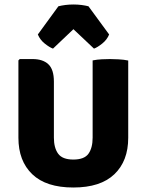

<svg xmlns="http://www.w3.org/2000/svg" viewBox="-20 -820 653 855"><path d="M551 -206.5Q551 -103 489.2 -44Q427.5 15 306.5 15Q185.5 15 123.8 -44Q62 -103 62 -206.5V-551L68 -557H125Q170.5 -557 195.2 -534Q220 -511 220 -456.5V-207Q220 -161.5 239 -135.5Q258 -109.5 306.5 -109.5Q355.5 -109.5 374 -135.5Q392.5 -161.5 392.5 -207V-551Q412.5 -555 433.5 -556Q454.5 -557 470 -557Q484 -557 508 -555.8Q532 -554.5 551 -550.5ZM374 -792 466 -666.5Q456.5 -643 435.2 -626Q414 -609 398.5 -603.5L307 -690L216 -603.5Q200.5 -609 179.2 -626Q158 -643 148.5 -666.5L240 -792Q253.5 -795.5 271 -797.8Q288.5 -800 307 -800Q325.5 -800 343 -797.8Q360.5 -795.5 374 -792Z"/></svg>

Font: Signika SC
Style: Regular
Weight: 300
Designer: Anna Giedryś
Foundry: Anna Giedryś
Version: Version 2.000